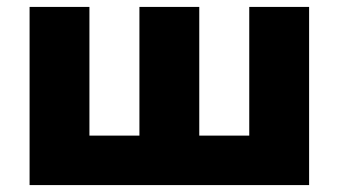

<svg xmlns="http://www.w3.org/2000/svg" viewBox="-20 -535 979 555"><path d="M65.5 0V-515H238.5V-143H383V-515H556V-143H700.5V-515H873.5V0Z"/></svg>

Font: Geologica Roman ExtraBold
Style: Regular
Weight: 800
Designer: Sindre Bremnes, Frode Helland
Foundry: Monokrom Skriftforlag AS
Version: Version 1.010;gftools[0.9.28]